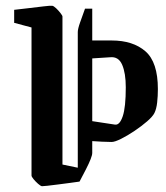

<svg xmlns="http://www.w3.org/2000/svg" viewBox="-20 -634 573 664"><path d="M89 -539 29 -555V-600Q47 -602 76.5 -605.5Q106 -609 131 -612Q156 -615 161 -614Q166 -613 174 -605.5Q182 -598 189 -589Q196 -580 196 -577V-65L249 -54V-523Q249 -534 257 -556.5Q265 -579 274 -604H299V-494H366Q440 -494 483 -456.5Q526 -419 526 -326Q526 -302 523.5 -279.5Q521 -257 514 -243Q508 -231 489 -214.5Q470 -198 445.5 -181.5Q421 -165 399 -154Q377 -143 366 -143Q349 -143 332.5 -144Q316 -145 299 -146V-105Q299 -91 277 -48L255 -6Q243 -4 222.5 -1.5Q202 1 180.5 4Q159 7 143.5 8.5Q128 10 125 10Q120 9 111.5 1.5Q103 -6 96 -14.5Q89 -23 89 -27ZM378 -203Q394 -201 404.5 -232Q415 -263 415 -332Q415 -381 402.5 -410Q390 -439 361 -436L299 -432V-215Z"/></svg>

Font: Grenze Gotisch Medium
Style: Regular
Weight: 500
Designer: Renata Polastri
Foundry: Omnibus-Type
Version: Version 1.001